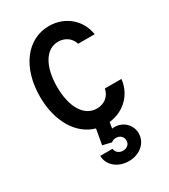

<svg xmlns="http://www.w3.org/2000/svg" viewBox="-236 -821 1072 1216"><g transform="rotate(-30 300.0 -212.5)"><path d="M286 165H196C197 233 258 285 338 285C418 285 479 232 479 163C479 94 419 43 348 53L355 9C463 -3 545 -82 556 -190H435C425 -138 384 -105 329 -105C237 -105 178 -200 178 -350C178 -499 236 -595 326 -595C376 -595 417 -566 430 -520H551C534 -632 442 -710 325 -710C165 -710 53 -563 53 -350C53 -168 135 -34 260 1L240 113L304 128C313 120 325 116 339 116C368 116 389 135 389 163C389 190 369 209 339 209C310 209 288 191 286 165Z"/></g></svg>

Font: CommitMono
Style: 700Regular
Weight: 700
Monospace: yes
Designer: Eigil Nikolajsen
Foundry: Eigil Nikolajsen
Version: Version 1.143